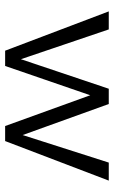

<svg xmlns="http://www.w3.org/2000/svg" viewBox="136 -590 454 767"><g transform="rotate(90 363.5 -207.0)"><path d="M702 -414 544 0H484L361 -340L244 0H183L26 -414H98L217 -63L335 -414H396L520 -70L630 -414Z"/></g></svg>

Font: Ysabeau
Style: Regular
Weight: 400
Designer: Christian Thalmann (Catharsis Fonts)
Version: Version 0.003